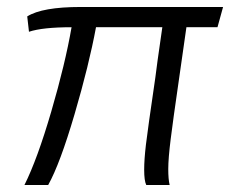

<svg xmlns="http://www.w3.org/2000/svg" viewBox="-20 -530 667 550"><path d="M514 -452 491 -291Q476 -188 469 -132Q462 -76 462 -46Q462 -16 466 0H399Q393 -12 393 -44Q393 -73 398 -115.5Q403 -158 425 -308Q428 -335 445 -452H255Q235 -344 193.5 -202.5Q152 -61 118 0H50Q87 -74 127 -211Q167 -348 185 -452Q102 -452 63 -439L58 -483Q101 -510 211 -510H619L603 -452Z"/></svg>

Font: Chivo Light Italic
Style: Regular
Weight: 300
Italic angle: -8.05°
Designer: Hector Gatti
Foundry: Omnibus-Type
Version: Version 1.007